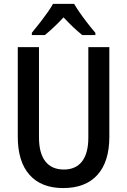

<svg xmlns="http://www.w3.org/2000/svg" viewBox="-20 -956 653 986"><path d="M304.7 9.8Q191.9 9.8 131.6 -58.1Q71.3 -126 71.3 -253.9V-713.9H180.2V-251Q180.2 -168.9 212.9 -127.2Q245.6 -85.4 308.1 -85.4Q369.1 -85.4 401.4 -127.2Q433.6 -168.9 433.6 -249V-713.9H541.5V-253.4Q541.5 -126 480.5 -58.1Q419.4 9.8 304.7 9.8ZM143.6 -775.9V-787.6Q167.5 -816.4 188.5 -843.8Q209.5 -871.1 226.1 -894.8Q242.7 -918.5 252 -936H360.8Q370.6 -918.9 386.2 -896Q401.9 -873 422.9 -845.5Q443.8 -817.9 469.7 -787.6V-775.9H402.3Q384.8 -790 374.8 -799.3Q364.7 -808.6 352.5 -819.8Q345.7 -826.2 334 -838.1Q322.3 -850.1 306.2 -866.7Q290 -849.6 279.5 -838.9Q269 -828.1 259.3 -819.3Q247.1 -807.6 234.1 -796.1Q221.2 -784.7 210.4 -775.9Z"/></svg>

Font: Open Sans
Style: Regular
Weight: 600
Width: 3
Foundry: Ascender Corporation
Version: Version 1.000